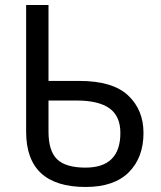

<svg xmlns="http://www.w3.org/2000/svg" viewBox="-20 -734 639 764"><path d="M84 -210V-714H173V-412H296Q428 -412 489.5 -354.5Q551 -297 551 -205Q551 -107 492.5 -48.5Q434 10 321 10Q84 10 84 -210ZM459 -205Q459 -272 415.5 -303Q372 -334 285 -334H173V-210Q173 -133 207.5 -100Q242 -67 320 -67Q459 -67 459 -205Z"/></svg>

Font: Noto Sans Display
Style: Regular
Weight: 400
Designer: Monotype Design team
Foundry: Monotype Imaging Inc.
Version: Version 1.000